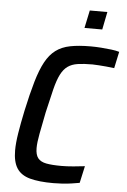

<svg xmlns="http://www.w3.org/2000/svg" viewBox="-59 -919 640 969"><g transform="rotate(5 261.0 -434.0)"><path d="M248 8Q175 8 129.5 -4.5Q84 -17 63 -49.5Q42 -82 42 -140Q42 -177 50 -227Q58 -277 72 -344Q91 -432 109 -493.5Q127 -555 148.5 -594.5Q170 -634 200 -656.5Q230 -679 273 -687.5Q316 -696 377 -696Q402 -696 429.5 -694Q457 -692 481.5 -689Q506 -686 522 -681L504 -597Q483 -600 463 -601.5Q443 -603 425 -604.5Q407 -606 393 -606Q349 -606 319 -601.5Q289 -597 268.5 -582.5Q248 -568 233.5 -539.5Q219 -511 207 -463Q195 -415 179 -344Q166 -279 157.5 -234Q149 -189 149 -161Q149 -127 162.5 -110Q176 -93 205 -87.5Q234 -82 282 -82Q309 -82 342.5 -85Q376 -88 400 -91L381 -5Q364 -2 341 1.5Q318 5 294 6.5Q270 8 248 8ZM337 -786 356 -876H445L427 -786Z"/></g></svg>

Font: Saira SemiCondensed Medium
Style: Italic
Weight: 500
Width: 4
Italic angle: -12°
Designer: Hector Gatti with collaboration of the Omnibus-Type team
Foundry: Omnibus-Type
Version: Version 1.101